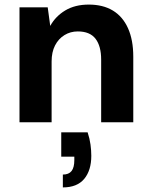

<svg xmlns="http://www.w3.org/2000/svg" viewBox="-20 -533 660 837"><path d="M65 0V-501H188L199 -420Q222 -462 264.5 -487.5Q307 -513 367 -513Q429 -513 472 -487Q515 -461 538 -410Q561 -359 561 -286V0H421V-273Q421 -332 396.5 -364Q372 -396 319 -396Q287 -396 261 -380Q235 -364 220 -335Q205 -306 205 -265V0ZM254 284V228Q280 228 292 212.5Q304 197 304 165V150H247V44H362Q371 71 374.5 97Q378 123 378 146Q378 210 347 247Q316 284 254 284Z"/></svg>

Font: DM Sans 17pt ExtraBold
Style: Regular
Weight: 800
Version: Version 4.004;gftools[0.9.30]